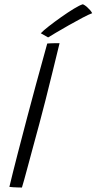

<svg xmlns="http://www.w3.org/2000/svg" viewBox="-20 -858 442 880"><path d="M80.5 1.5Q75 1.5 63.5 1.2Q52 1 40.5 0.2Q29 -0.5 23 -1.5Q30 -30.5 39.8 -70.2Q49.5 -110 61.2 -154.2Q73 -198.5 84 -241.5Q95 -284.5 104.5 -320Q121.5 -385.5 145.2 -472Q169 -558.5 196.5 -658.5Q200 -659 207 -659.2Q214 -659.5 222.5 -659.8Q231 -660 239 -660Q247 -660 253 -660Q237 -594 220.2 -526Q203.5 -458 188 -396.8Q172.5 -335.5 160 -289.5Q155 -270.5 146 -238Q137 -205.5 127 -167.8Q117 -130 107.2 -94.2Q97.5 -58.5 90.5 -32.8Q83.5 -7 80.5 1.5ZM360 -838.5Q369.5 -834 377.8 -826.8Q386 -819.5 392.8 -811.8Q399.5 -804 402.5 -797.5Q387 -792 357.8 -776.5Q328.5 -761 295.8 -742.5Q263 -724 236.5 -708.2Q210 -692.5 200.5 -686.5L167 -705.5Q178.5 -718 204.5 -738.2Q230.5 -758.5 261 -780Q291.5 -801.5 318.5 -818Q345.5 -834.5 360 -838.5Z"/></svg>

Font: Grandstander Thin ExtraLight
Style: Italic
Weight: 250
Italic angle: -15°
Version: Version 1.200